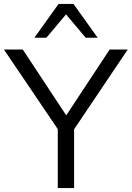

<svg xmlns="http://www.w3.org/2000/svg" viewBox="-32 -957 670 977"><path d="M262 0V-300L-12 -705H84L305 -370L526 -705H618L345 -299V0ZM143 -765 266 -937H342L465 -765H404L304 -884L204 -765Z"/></svg>

Font: Mulish
Style: Regular
Weight: 400
Designer: Vernon Adams
Foundry: Vernon Adams
Version: Version 3.603; ttfautohint (v1.8.3)